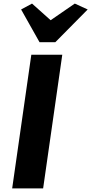

<svg xmlns="http://www.w3.org/2000/svg" viewBox="-20 -1053 510 1073"><path d="M48 0 155 -747H328L221 0ZM201 -817 98 -1000 159 -1033 263 -940 398 -1033 470 -1000 289 -817Z"/></svg>

Font: Merriweather Sans ExtraBold
Style: Italic
Weight: 800
Italic angle: -7.5°
Designer: Eben Sorkin
Foundry: Eben Sorkin
Version: Version 2.001; ttfautohint (v1.8.3)